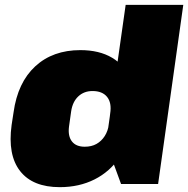

<svg xmlns="http://www.w3.org/2000/svg" viewBox="-20 -760 777 793"><path d="M227 13Q115 13 63 -53.5Q11 -120 28 -244L36 -296Q53 -419 125.5 -486Q198 -553 312 -553Q390 -553 443 -521.5Q496 -490 519.5 -431Q543 -372 532 -290L526 -251Q514 -170 474 -110.5Q434 -51 370.5 -19Q307 13 227 13ZM330 -154Q358 -154 378.5 -165.5Q399 -177 412.5 -198Q426 -219 430 -248L435 -291Q442 -335 422.5 -359.5Q403 -384 362 -384Q327 -384 303.5 -362Q280 -340 274 -301L265 -237Q260 -198 277 -176Q294 -154 330 -154ZM418 -169 499 -740H737L633 0H480Z"/></svg>

Font: Pathway Extreme SemiCondensed Black
Style: Italic
Weight: 900
Width: 4
Italic angle: -8°
Version: Version 1.001;gftools[0.9.26]